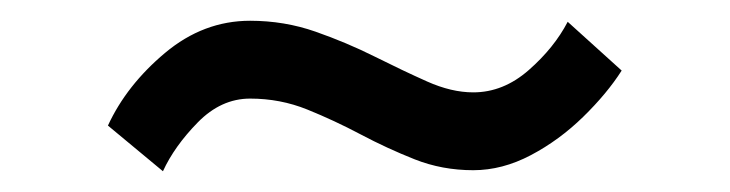

<svg xmlns="http://www.w3.org/2000/svg" viewBox="-20 -366 703 185"><path d="M579 -298Q565 -276 542 -253.5Q519 -231 491.5 -216.5Q464 -202 436 -202Q406 -202 379.5 -212.5Q353 -223 327.5 -236.5Q302 -250 276 -260.5Q250 -271 221 -271Q193 -271 170.5 -248Q148 -225 137 -201L84 -245Q102 -284 139 -315Q176 -346 221 -346Q254 -346 284 -335.5Q314 -325 341 -311.5Q368 -298 391.5 -287.5Q415 -277 436 -277Q465 -277 489.5 -298.5Q514 -320 527 -345Z"/></svg>

Font: Rosario Light
Style: Regular
Weight: 300
Designer: Hector Gatti
Foundry: Omnibus Type
Version: Version 1.101; ttfautohint (v1.8.1.43-b0c9)